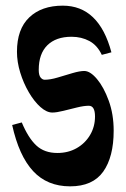

<svg xmlns="http://www.w3.org/2000/svg" viewBox="-20 -667 447 679"><path d="M228 -8Q147 -8 97 -62Q47 -116 23 -225L57 -234Q80 -179 108.5 -152.5Q137 -126 183 -126Q221 -126 251 -143Q281 -160 298.5 -189.5Q316 -219 316 -255Q316 -293 294 -293Q277 -293 252.5 -287Q228 -281 204 -275Q180 -269 165 -269Q145 -269 123 -288.5Q101 -308 82 -340.5Q63 -373 51.5 -410.5Q40 -448 40 -484Q40 -564 83.5 -605.5Q127 -647 202 -647Q330 -647 374 -482L340 -473Q324 -507 296 -522Q268 -537 233 -537Q178 -537 147.5 -507Q117 -477 117 -420Q117 -401 123.5 -393Q130 -385 138 -385Q158 -385 184.5 -393Q211 -401 236.5 -408.5Q262 -416 278 -416Q299 -416 323 -387.5Q347 -359 364.5 -311Q382 -263 382 -205Q382 -112 345 -60Q308 -8 228 -8Z"/></svg>

Font: Jaini
Style: Regular
Weight: 400
Designer: Maithili Shingre, Girish Dalvi (Devanagari), Taresh Vohra (Latin)
Foundry: Ek Type
Version: Version 2.000; ttfautohint (v1.8.4.7-5d5b)